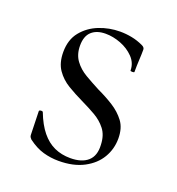

<svg xmlns="http://www.w3.org/2000/svg" viewBox="-86 -470 509 552"><g transform="rotate(20 169.0 -194.0)"><path d="M96 -322Q96 -295 109.5 -276.5Q123 -258 144.5 -245.5Q166 -233 189 -221Q215 -209 238 -194.5Q261 -180 276 -160Q291 -140 291 -108Q291 -76 275 -49Q259 -22 227.5 -5.5Q196 11 151 11Q127 11 104 4.5Q81 -2 57 -20Q55 -22 53 -25Q51 -28 51 -32L49 -104Q49 -107 54.5 -107.5Q60 -108 61 -105Q74 -71 91.5 -49.5Q109 -28 131 -18Q153 -8 180 -8Q215 -8 233.5 -24.5Q252 -41 250 -74Q249 -103 235 -121Q221 -139 200 -151Q179 -163 156 -174Q131 -186 108.5 -199.5Q86 -213 71.5 -234Q57 -255 57 -288Q57 -326 77 -350.5Q97 -375 127.5 -387Q158 -399 191 -399Q209 -399 227 -395.5Q245 -392 262 -384Q271 -380 271 -373Q271 -358 270 -341Q269 -324 269 -304Q269 -302 263 -302Q257 -302 257 -304Q257 -327 240.5 -344Q224 -361 200.5 -370Q177 -379 154 -379Q127 -379 111.5 -365Q96 -351 96 -322Z"/></g></svg>

Font: Cormorant Light
Style: Regular
Weight: 300
Designer: Christian Thalmann (Catharsis Fonts)
Foundry: Catharsis Fonts
Version: Version 4.000